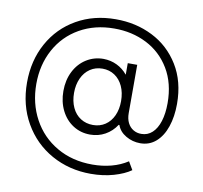

<svg xmlns="http://www.w3.org/2000/svg" viewBox="-91 -827 1116 1056"><g transform="rotate(10 467.0 -298.5)"><path d="M50.8 -301.8Q50.8 -424.3 104.5 -521.7Q158.2 -619.1 254.2 -673.8Q350.1 -728.5 471.7 -728.5Q584.5 -729 678.2 -681.9Q772 -634.8 827.9 -543.9Q883.8 -453.1 883.8 -328.1Q883.8 -256.8 864.7 -200.7Q845.7 -144.5 809.1 -112.3Q772.5 -80.1 721.7 -80.1Q678.2 -80.1 641.4 -101.6Q604.5 -123 591.8 -159.2H587.9Q563.5 -121.6 525.4 -100.3Q487.3 -79.1 441.4 -79.1Q388.7 -79.1 346.2 -106.4Q303.7 -133.8 279.8 -181.9Q255.9 -230 255.9 -290Q255.9 -351.6 280.5 -399.9Q305.2 -448.2 348.1 -475.1Q391.1 -502 443.4 -502Q483.9 -501.5 518.3 -484.9Q552.7 -468.3 577.1 -438.5H578.1V-502H630.9V-232.4Q630.9 -200.7 642.3 -178Q653.8 -155.3 674.1 -143.3Q694.3 -131.3 718.8 -131.8Q753.9 -131.8 779.3 -155.3Q804.7 -178.7 818.4 -221.9Q832 -265.1 832 -323.2Q832 -434.1 783.9 -514.2Q735.8 -594.2 654.1 -635.7Q572.3 -677.2 472.7 -676.8Q364.3 -676.8 279.8 -628.7Q195.3 -580.6 148.9 -495.1Q102.5 -409.7 102.5 -302.7Q102.5 -194.3 149.9 -106.7Q197.3 -19 283.7 31Q370.1 81.1 482.4 81.1Q538.6 81.1 588.4 67.9Q638.2 54.7 678.7 28.3L705.1 73.2Q668.5 99.1 609.9 116Q551.3 132.8 482.4 132.8Q361.8 132.8 263.2 77.9Q164.6 22.9 107.7 -76.2Q50.8 -175.3 50.8 -301.8ZM578.1 -290Q578.1 -336.9 561.5 -372.8Q544.9 -408.7 515.1 -428.5Q485.4 -448.2 447.3 -448.2Q408.2 -448.2 378.2 -428Q348.1 -407.7 331.8 -371.8Q315.4 -335.9 315.4 -290Q315.4 -243.7 332 -208Q348.6 -172.4 378.9 -153.1Q409.2 -133.8 448.2 -133.8Q486.8 -133.8 516.4 -153.6Q545.9 -173.3 562 -208.7Q578.1 -244.1 578.1 -290Z"/></g></svg>

Font: Reddit Sans Fudge Light
Style: Regular
Weight: 300
Designer: Stephen Hutchings
Foundry: Reddit
Version: Version 1.013